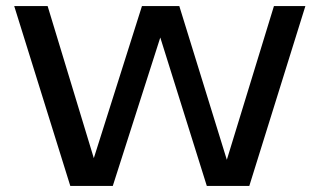

<svg xmlns="http://www.w3.org/2000/svg" viewBox="-20 -615 1057 635"><path d="M212.5 0 27 -595H137.5L303 -50H277L449.5 -595H573L741.5 -50H719L886 -595H990L804.5 0H664L495.5 -537.5H525L353 0Z"/></svg>

Font: Encode Sans SC SemiExpanded Medium
Style: Regular
Weight: 500
Width: 6
Designer: Multiple Designers
Foundry: Impallari Type
Version: Version 3.002